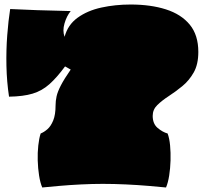

<svg xmlns="http://www.w3.org/2000/svg" viewBox="-20 -813 906 850"><path d="M167 17Q158 -4 153 -36Q148 -68 147 -102.5Q146 -137 149.5 -169Q153 -201 160 -222Q175 -228 190 -241Q205 -254 215.5 -279.5Q226 -305 226 -346Q226 -366 230.5 -386.5Q235 -407 249.5 -435Q264 -463 293 -505L268 -519Q232 -470 199 -440.5Q166 -411 124.5 -398.5Q83 -386 20 -385Q10 -451 8.5 -521Q7 -591 12 -656.5Q17 -722 25 -773Q82 -770 145 -768Q208 -766 293 -764Q275 -742 265.5 -709Q256 -676 266 -650Q280 -703 323.5 -734.5Q367 -766 428.5 -779.5Q490 -793 558 -793Q647 -793 714.5 -771.5Q782 -750 820 -704Q858 -658 858 -583Q858 -528 837.5 -492Q817 -456 787 -431.5Q757 -407 727 -387.5Q697 -368 676.5 -348Q656 -328 656 -300Q656 -265 678 -246.5Q700 -228 722 -222Q730 -201 733 -169Q736 -137 735 -102.5Q734 -68 729 -36Q724 -4 715 17Q685 14 638 10Q591 6 538 3.5Q485 1 435 1Q389 1 338.5 3.5Q288 6 242.5 10Q197 14 167 17Z"/></svg>

Font: Oi
Style: Regular
Weight: 400
Designer: Kostas Bartsokas, Mohamad Dakak
Foundry: Foundry5
Version: Version 4.000